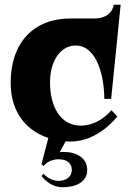

<svg xmlns="http://www.w3.org/2000/svg" viewBox="-20 -578 539 810"><path d="M321 -48C233 -48 191 -132 191 -229C191 -328 240 -386 299 -386C390 -386 420 -254 420 -161H449L489 -558H460C460 -558 454 -500 378 -500H277C122 -500 25 -398 25 -229C25 -99 96 -25 184 4L155 114L164 123C164 123 182 94 227 94C262 94 283 110 283 139C283 167 260 185 227 185C187 185 164 155 164 155L155 164C155 164 187 212 245 212C301 212 348 189 348 139C348 88 302 63 250 63C243 63 237 63 232 64L257 18C264 19 271 19 278 19C397 19 475 -87 475 -87L450 -113C450 -113 399 -48 321 -48Z"/></svg>

Font: Ouroboros
Style: Regular
Weight: 400
Designer: Ariel Martín Pérez
Foundry: Velvetyne Type Foundry
Version: Version 2.001;hotconv 1.0.109;makeotfexe 2.5.65596